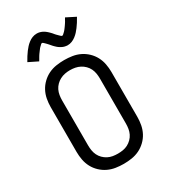

<svg xmlns="http://www.w3.org/2000/svg" viewBox="-232 -1085 1065 1204"><g transform="rotate(-30 300.0 -482.5)"><path d="M300 8Q271 8 242 3.5Q213 -1 187 -13.5Q161 -26 139.5 -46.5Q118 -67 104.5 -92.5Q91 -118 85.5 -147Q80 -176 80 -205V-530Q80 -559 85.5 -588Q91 -617 104.5 -642.5Q118 -668 139.5 -688.5Q161 -709 187 -721.5Q213 -734 242 -738.5Q271 -743 300 -743Q329 -743 358 -738.5Q387 -734 413 -721.5Q439 -709 460.5 -688.5Q482 -668 495.5 -642.5Q509 -617 514.5 -588Q520 -559 520 -530V-205Q520 -176 514.5 -147Q509 -118 495.5 -92.5Q482 -67 460.5 -46.5Q439 -26 413 -13.5Q387 -1 358 3.5Q329 8 300 8ZM300 -66Q319 -66 337 -69Q355 -72 371.5 -80.5Q388 -89 401.5 -102.5Q415 -116 423 -132.5Q431 -149 434 -167.5Q437 -186 437 -205V-530Q437 -549 434 -567.5Q431 -586 423 -602.5Q415 -619 401.5 -632.5Q388 -646 371.5 -654.5Q355 -663 337 -666.5Q319 -670 300 -670Q281 -670 263 -666.5Q245 -663 228.5 -654.5Q212 -646 198.5 -632.5Q185 -619 177 -602.5Q169 -586 166 -567.5Q163 -549 163 -530V-205Q163 -186 166 -167.5Q169 -149 177 -132.5Q185 -116 198.5 -102.5Q212 -89 228.5 -80.5Q245 -72 263 -69Q281 -66 300 -66ZM366 -812Q361 -812 355.5 -813Q350 -814 345 -815Q340 -816 335.5 -818Q331 -820 326 -822.5Q321 -825 317 -827.5Q313 -830 308.5 -833Q304 -836 300 -840Q296 -844 292 -847.5Q288 -851 284.5 -855Q281 -859 278 -862.5Q275 -866 271.5 -870Q268 -874 264 -878.5Q260 -883 256 -887Q252 -891 249 -894Q246 -897 241.5 -901Q237 -905 234 -905Q229 -905 226 -902Q223 -899 219 -895Q215 -891 212 -888.5Q209 -886 207 -883Q205 -880 202.5 -877Q200 -874 197.5 -870.5Q195 -867 192 -863Q189 -859 186 -855Q183 -851 180 -846Q177 -841 174 -836Q171 -831 168 -825.5Q165 -820 161 -814L94 -847Q104 -865 113.5 -880Q123 -895 132.5 -907.5Q142 -920 151.5 -930.5Q161 -941 174 -951Q187 -961 202 -967Q217 -973 234 -973Q239 -973 244.5 -972.5Q250 -972 255 -970.5Q260 -969 264.5 -967.5Q269 -966 274 -963.5Q279 -961 283 -958.5Q287 -956 291.5 -952.5Q296 -949 300 -945.5Q304 -942 308 -938Q312 -934 315.5 -930.5Q319 -927 322 -923.5Q325 -920 328.5 -915.5Q332 -911 336 -907Q340 -903 344 -899Q348 -895 351 -892Q354 -889 358.5 -885Q363 -881 366 -881Q371 -881 374 -884Q377 -887 381 -890.5Q385 -894 388 -897Q391 -900 393 -902.5Q395 -905 397.5 -908Q400 -911 402.5 -914.5Q405 -918 408 -922Q411 -926 414 -930.5Q417 -935 420 -939.5Q423 -944 426 -949Q429 -954 432 -960Q435 -966 439 -972L506 -938Q496 -920 486.5 -905Q477 -890 467.5 -877.5Q458 -865 448.5 -854.5Q439 -844 426 -834Q413 -824 398 -818Q383 -812 366 -812Z"/></g></svg>

Font: Nova
Style: Regular
Weight: 400
Monospace: yes
Designer: Belleve Invis
Foundry: Belleve Invis
Version: Version 24.1.4; ttfautohint (v1.8.4)